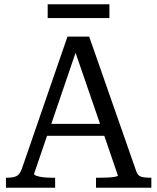

<svg xmlns="http://www.w3.org/2000/svg" viewBox="-20 -882 739 902"><path d="M201 -244 140 -65Q140 -60 153 -55.5Q166 -51 185.5 -49Q205 -47 224 -47H239V0H8V-47H13Q41 -47 57 -54.5Q73 -62 83 -90L297 -710H399L621 -75Q628 -56 644.5 -51.5Q661 -47 686 -47H691V0H431V-47H448Q467 -47 487 -48Q507 -49 520.5 -51.5Q534 -54 534 -57L470 -244ZM335 -634 221 -300H450ZM204 -862H494V-797H204Z"/></svg>

Font: Roboto Serif 20pt
Style: Regular
Weight: 400
Designer: Greg Gazdowicz
Foundry: Commercial Type
Version: Version 1.008